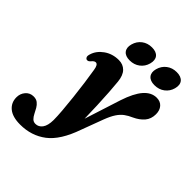

<svg xmlns="http://www.w3.org/2000/svg" viewBox="-363 -821 1206 1206"><g transform="rotate(45 240.0 -218.5)"><path d="M368 -308Q397 -396 434 -438.2Q471 -480.5 518 -480.5Q550.5 -480.5 569.2 -459.5Q588 -438.5 588 -403.5Q588 -361.5 563.8 -333.2Q539.5 -305 499.5 -286.5Q472.5 -275 451.2 -259.5Q430 -244 412.5 -217.8Q395 -191.5 378.5 -148L324 -2Q276.5 134.5 203.2 190.2Q130 246 30 246Q-37.5 246 -72.5 217.2Q-107.5 188.5 -107.5 140.5Q-107.5 108 -87 84.2Q-66.5 60.5 -34 60.5Q-11 60.5 3.5 72Q18 83.5 27.8 100.5Q37.5 117.5 46 134.8Q54.5 152 66 163.5Q77.5 175 95 175Q122.5 175 140.5 150.8Q158.5 126.5 159 77Q159 46 155 -4Q151 -54 144.5 -112Q138 -170 130.5 -226Q123 -282 115.5 -325.5Q109.5 -367 90 -367Q84 -367 77.5 -363Q71 -359 62 -348Q51.5 -335.5 38 -338Q31.5 -339.5 27 -348.2Q22.5 -357 28 -374.5Q41 -419 83.5 -449.2Q126 -479.5 182.5 -479.5Q220.5 -479.5 244.8 -454.8Q269 -430 274 -379.5Q277.5 -347 281 -294.2Q284.5 -241.5 287 -181.5Q289.5 -121.5 290.5 -66.5ZM231.5 -525.5Q193 -525.5 176 -546.8Q159 -568 168.5 -603.5Q178.5 -640.5 206.8 -661.8Q235 -683 273.5 -683Q312.5 -683 329.5 -661.8Q346.5 -640.5 336.5 -603.5Q327 -568.5 298.8 -547Q270.5 -525.5 231.5 -525.5ZM451.5 -525.5Q413 -525.5 395.8 -546.8Q378.5 -568 388 -603.5Q398 -640 426.2 -661.5Q454.5 -683 493 -683Q532.5 -683 549.8 -661.8Q567 -640.5 557 -603.5Q547.5 -568.5 519.2 -547Q491 -525.5 451.5 -525.5Z"/></g></svg>

Font: Fraunces 9pt S000
Style: Bold Italic
Weight: 700
Italic angle: -16°
Version: Version 1.000; ttfautohint (v1.8.3)